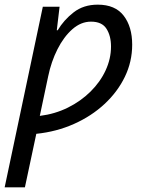

<svg xmlns="http://www.w3.org/2000/svg" viewBox="-42 -565 629 825"><path d="M-22 240 142 -536H214L202 -435H206Q232 -479 274.5 -512Q317 -545 378 -545Q453 -545 489.5 -497.5Q526 -450 526 -373Q526 -300 494.5 -235Q463 -170 407 -118Q351 -66 276 -32.5Q201 1 114 10L65 240ZM129 -67Q194 -75 249.5 -102.5Q305 -130 347 -171.5Q389 -213 412 -263Q435 -313 435 -365Q435 -411 415.5 -441.5Q396 -472 349 -472Q306 -472 269 -439.5Q232 -407 205 -353.5Q178 -300 165 -237Z"/></svg>

Font: Manna Sans
Style: Italic
Weight: 400
Italic angle: -12°
Designer: Monotype Design Team
Foundry: Monotype Imaging Inc.
Version: Version 2.001.1; ttfautohint (v1.8.2)